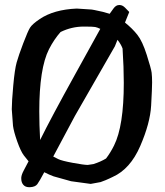

<svg xmlns="http://www.w3.org/2000/svg" viewBox="-20 -718 662 771"><path d="M381.3 -599.6 382.8 -602.1Q370.6 -607.9 362.1 -609.6Q353.5 -611.3 316.4 -611.3Q267.6 -611.3 223.1 -589.4Q196.8 -559.6 176.8 -520.5Q137.7 -443.4 137.7 -270.5Q137.7 -217.8 141.1 -155.8Q184.6 -244.1 281.2 -418.5ZM94.7 -70.3Q87.9 -78.1 75.7 -94Q63.5 -109.9 49.3 -149.7Q35.2 -189.5 32.2 -212.9L27.3 -279.3Q27.3 -309.1 33.2 -374.3Q39.1 -439.5 46.9 -467.3Q54.7 -495.1 73.2 -543.9Q91.8 -592.8 100.6 -606.9Q109.4 -621.1 139.6 -641.6Q196.3 -679.7 288.1 -683.6L348.1 -679.7L359.4 -677.7Q395 -670.9 420.4 -662.6Q426.3 -670.9 436 -684.3Q445.8 -697.8 458.5 -697.8H460.4Q471.7 -697.8 482.4 -687L499 -669.9L481.9 -627.4Q511.7 -603.5 531.7 -578.1Q551.8 -552.7 569.3 -497.6Q586.9 -442.4 588.9 -426.3Q590.8 -410.2 590.8 -387.2Q590.8 -364.3 586.9 -293.9Q583 -223.6 543 -131.3Q502.9 -39.1 433.1 -7.8L419.9 -1.5Q405.8 5.4 383.8 13.2L344.2 20.5L265.6 9.8L195.3 -9.8Q179.2 -15.6 157.7 -26.4Q138.2 10.3 129.9 21.5Q121.6 32.7 100.6 33.7H100.1H96.7Q82 33.7 73.7 24.2Q65.4 14.6 65.4 -0.5V-4.9Q66.4 -17.1 75.7 -34.2Q85 -51.3 94.7 -70.3ZM280.8 -252.4Q230.5 -158.7 193.8 -89.4Q199.7 -86.4 213.6 -79.3Q227.5 -72.3 272.5 -64Q317.4 -55.7 332.5 -55.7L355 -59.1Q383.3 -67.9 405.8 -81.5Q423.8 -105 438 -133.8Q477.1 -211.9 477.1 -385.3Q477.1 -447.8 472.2 -522.9Q466.3 -540 451.7 -558.1L441.4 -532.2Z"/></svg>

Font: Drukaatie burti
Style: Demi
Weight: 600
Version: Version 0.14